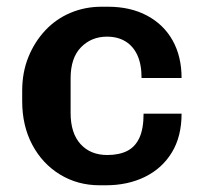

<svg xmlns="http://www.w3.org/2000/svg" viewBox="-20 -541 600 571"><path d="M276 10Q211 10 158.5 -22Q106 -54 76 -110.5Q46 -167 46 -240V-271Q46 -326 64.5 -371.5Q83 -417 115 -451Q147 -485 190 -503Q233 -521 282 -521H301Q368 -521 417.5 -494.5Q467 -468 493.5 -420.5Q520 -373 520 -309H401Q401 -350 388.5 -377Q376 -404 353 -418Q330 -432 298 -432Q252 -432 221 -400.5Q190 -369 190 -308V-205Q190 -145 219.5 -112.5Q249 -80 299 -80Q334 -80 358 -92Q382 -104 394.5 -131Q407 -158 407 -203H520Q520 -135 491 -87.5Q462 -40 411 -15Q360 10 295 10Z"/></svg>

Font: Chivo SemiBold
Style: Regular
Weight: 600
Designer: Hector Gatti
Foundry: Omnibus-Type
Version: Version 2.002